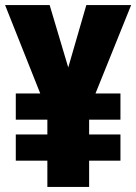

<svg xmlns="http://www.w3.org/2000/svg" viewBox="-20 -734 535 754"><path d="M248 -469 175 -714H0L138 -367H42V-264H166V-206H42V-103H166V0H330V-103H453V-206H330V-264H453V-367H355L495 -714H319Z"/></svg>

Font: Noto Sans Lao ExtraCondensed Black
Style: Regular
Weight: 900
Width: 2
Designer: Monotype Design Team
Foundry: Monotype Imaging Inc.
Version: Version 2.003